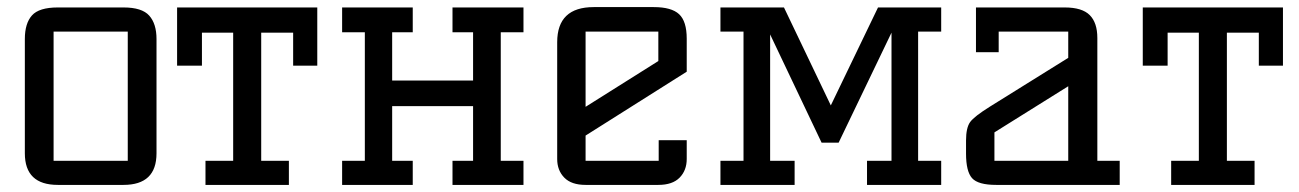

<svg xmlns="http://www.w3.org/2000/svg" viewBox="-20 -521 3660 541"><path d="M328 0H143Q50 0 50 -89V-411Q50 -455 70 -477.5Q90 -500 143 -500H328Q380 -500 400.5 -477Q421 -454 421 -411V-89Q421 0 328 0ZM131 -432V-68H340V-432Z M559 0V-68H637V-429H549V-336H479V-500H874V-336H806V-429H716V-68H794V0Z M1255 0V-68H1313V-222H1085V-68H1143V0H944V-68H1008V-430H944V-500H1143V-430H1085V-294H1313V-430H1255V-500H1455V-430H1391V-68H1455V0Z M1630 -139V-68H1836V-126H1915V-73Q1915 -41 1895 -20.5Q1875 0 1835 0H1630Q1590 0 1570 -20.5Q1550 -41 1550 -73V-402Q1550 -501 1653 -501H1822Q1872 -501 1893.5 -481Q1915 -461 1915 -412V-319ZM1630 -432V-220L1835 -349V-432Z M2632 -68V0H2423V-68H2492V-429L2343 -119H2295L2150 -424V-68H2219V0H2010V-68H2075V-432H2010V-500H2189L2321 -224L2454 -500H2632V-432H2567V-68Z M3072 -68H3135V0H2787Q2736 0 2719 -19Q2702 -38 2702 -88V-125Q2702 -161 2713.5 -177Q2725 -193 2770 -221L2990 -358V-432H2794V-374H2730V-500H2980Q3029 -500 3050.5 -478.5Q3072 -457 3072 -414ZM2990 -68V-278L2782 -148V-68Z M3280 0V-68H3358V-429H3270V-336H3200V-500H3595V-336H3527V-429H3437V-68H3515V0Z"/></svg>

Font: Kelly Slab
Style: Regular
Weight: 400
Designer: Denis Masharov
Foundry: Denis Masharov
Version: Version 1.001